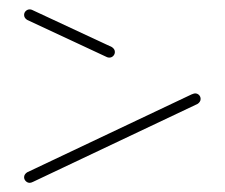

<svg xmlns="http://www.w3.org/2000/svg" viewBox="-20 -469 490 419"><path d="M32.6 -436.3Q32.6 -441.5 36.3 -445Q40 -448.5 44.8 -448.5Q47.8 -448.5 50 -447.4L224.1 -366.3Q227 -364.4 228.9 -361.7Q230.7 -358.9 230.7 -355.6Q230.7 -350.7 227.2 -347Q223.7 -343.3 218.5 -343.3Q215.6 -343.3 213.3 -344.4L39.3 -425.6Q36.3 -427.4 34.4 -430.2Q32.6 -433 32.6 -436.3ZM44.8 -70Q40 -70 36.3 -73.7Q32.6 -77.4 32.6 -82.2Q32.6 -85.6 34.4 -88.3Q36.3 -91.1 39.3 -93L398.1 -263Q403.7 -265.2 405.6 -265.2Q410.7 -265.2 414.3 -261.7Q417.8 -258.1 417.8 -253Q417.8 -249.6 415.9 -246.9Q414.1 -244.1 411.1 -242.2L52.2 -72.2Q47.8 -70 44.8 -70Z"/></svg>

Font: 26F Galaxy Hebrew Thin
Style: Regular
Weight: 100
Designer: C₂₉H₂₅N₃O₅
Version: Version 1.000